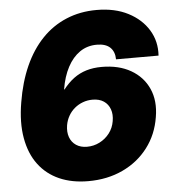

<svg xmlns="http://www.w3.org/2000/svg" viewBox="-53 -788 768 848"><g transform="rotate(-5 331.0 -364.0)"><path d="M304.7 11.2Q232.4 11.2 176.5 -13.4Q120.6 -38.1 85 -85.7Q49.3 -133.3 36.9 -202.9Q24.4 -272.5 39.6 -361.8Q54.2 -450.2 85.4 -520Q116.7 -589.8 163.6 -638.7Q210.4 -687.5 271.7 -713.1Q333 -738.8 406.2 -738.8Q486.8 -738.8 545.7 -708.5Q604.5 -678.2 635.3 -627.4Q666 -576.7 661.6 -514.2H473.1Q472.7 -548.3 452.9 -567.1Q433.1 -585.9 394 -585.9Q351.6 -585.9 318.8 -563.5Q286.1 -541 264.2 -499.8Q242.2 -458.5 232.9 -401.4H234.9Q257.3 -430.2 282.7 -449Q308.1 -467.8 338.9 -477.1Q369.6 -486.3 406.7 -486.3Q482.4 -486.3 535.9 -455.6Q589.4 -424.8 613.8 -370.4Q638.2 -315.9 626 -244.6Q613.8 -168 569.8 -110.4Q525.9 -52.7 457.8 -20.8Q389.6 11.2 304.7 11.2ZM312 -140.6Q341.8 -140.6 367.9 -153.8Q394 -167 411.9 -190.2Q429.7 -213.4 434.6 -243.2Q439.9 -272.9 431.6 -296.1Q423.3 -319.3 403.6 -332.5Q383.8 -345.7 354 -345.7Q331.1 -345.7 310.8 -338.1Q290.5 -330.6 274.2 -316.9Q257.8 -303.2 247.1 -284.4Q236.3 -265.6 232.4 -243.2Q227.5 -213.4 235.8 -190.2Q244.1 -167 263.9 -153.8Q283.7 -140.6 312 -140.6Z"/></g></svg>

Font: Inter 28pt Black
Style: Italic
Weight: 900
Italic angle: -9.3988°
Designer: Rasmus Andersson
Foundry: rsms
Version: Version 4.001;git-66647c0bb